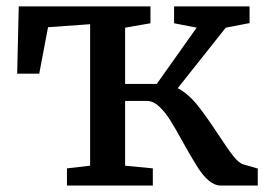

<svg xmlns="http://www.w3.org/2000/svg" viewBox="-20 -575 819 595"><path d="M453.6 -53.2V0H187.5V-53.2L259.3 -61.5V-500L128.9 -490.7L101.6 -346.7H33.2L38.1 -555.2H446.3V-502.9L367.7 -489.3V-314.9H465.8L589.4 -489.3L519.5 -502.9V-555.2H753.4V-503.4L679.7 -489.3L530.8 -301.8Q561.5 -285.6 587.9 -253.9Q614.3 -222.2 657.7 -156.2Q688 -109.9 703.6 -90.8Q720.7 -68.8 736.3 -64.9L778.8 -52.7V0H663.6Q627.4 0 589.4 -61.5Q573.2 -87.4 548.3 -131.8Q522 -180.2 506.3 -204.3Q490.7 -228.5 473.6 -244.6Q455.1 -262.2 435.5 -262.2H367.7V-61.5Z"/></svg>

Font: Merriweather
Style: Regular
Weight: 400
Designer: Eben Sorkin
Foundry: Eben Sorkin
Version: Version 1.584; ttfautohint (v1.8.1)